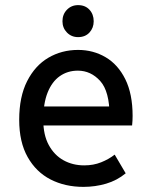

<svg xmlns="http://www.w3.org/2000/svg" viewBox="-20 -720 593 750"><path d="M55 -252Q55 -342 86 -403Q117 -464 169 -494.5Q221 -525 285 -525Q344 -525 392.5 -496.5Q441 -468 469.5 -410.5Q498 -353 498 -267Q498 -258 497.5 -248.5Q497 -239 496 -230H134V-304H426L408 -267Q408 -363 371.5 -403.5Q335 -444 284 -444Q244 -444 213.5 -422.5Q183 -401 166 -358.5Q149 -316 149 -252Q149 -193 170.5 -153.5Q192 -114 228 -94Q264 -74 309 -74Q345 -74 375 -86Q405 -98 428 -116L471 -43Q437 -15 394.5 -2.5Q352 10 306 10Q234 10 177.5 -19Q121 -48 88 -106.5Q55 -165 55 -252ZM224 -637Q224 -664 241.5 -682Q259 -700 285 -700Q313 -700 329.5 -682Q346 -664 346 -637Q346 -611 329.5 -593Q313 -575 285 -575Q259 -575 241.5 -593Q224 -611 224 -637Z"/></svg>

Font: Radio Canada
Style: Regular
Weight: 400
Designer: Charles Daoud, Etienne Aubert Bonn, Alexandre Saumier Demers, Jacques Le Bailly
Foundry: Radio-Canada
Version: Version 2.104;gftools[0.9.28.dev5+ged2979d]